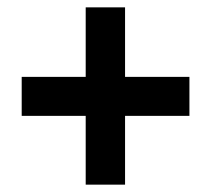

<svg xmlns="http://www.w3.org/2000/svg" viewBox="-20 -666 575 522"><path d="M213 -164H320V-351H495V-457H320V-646H213V-457H39V-351H213Z"/></svg>

Font: Noto Sans Tamil UI SemiCondensed
Style: Bold
Weight: 700
Width: 4
Designer: Jelle Bosma - Monotype Design Team
Foundry: Monotype Imaging Inc.
Version: Version 2.004